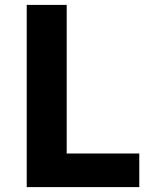

<svg xmlns="http://www.w3.org/2000/svg" viewBox="-20 -763 628 783"><path d="M89 0V-743H252V-137H548V0Z"/></svg>

Font: Noto Sans SC ExtraBold
Style: Regular
Weight: 800
Designer: Ryoko NISHIZUKA 西塚涼子 (kana, bopomofo & ideographs); Paul D. Hunt (Latin, Greek & Cyrillic); Sandoll Communications 산돌커뮤니
Foundry: Adobe
Version: Version 2.004-H2;hotconv 1.0.118;makeotfexe 2.5.65603